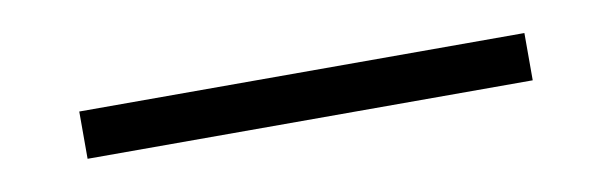

<svg xmlns="http://www.w3.org/2000/svg" viewBox="-23 -12 611 192"><g transform="rotate(-10 282.5 84.0)"><path d="M57 60H509V108H57Z"/></g></svg>

Font: Encode Sans Normal
Style: ExtraLight
Weight: 200
Designer: Pablo Impallari, Andres Torresi
Foundry: Pablo Impallari, Andres Torresi
Version: Version 1.000; ttfautohint (v1.00) -l 8 -r 50 -G 200 -x 14 -